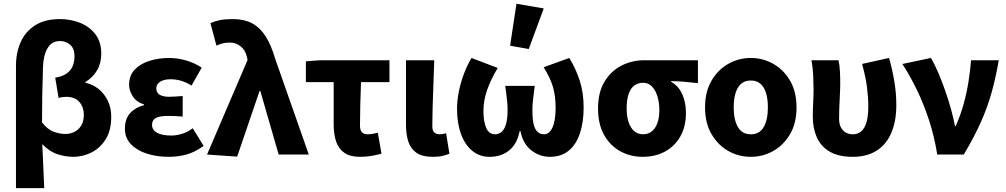

<svg xmlns="http://www.w3.org/2000/svg" viewBox="-20 -813 5291 1010"><path d="M64 176.7V-465.9Q64 -535.6 88.8 -591.4Q113.5 -647.2 164.9 -679.9Q216.2 -712.6 295.7 -712.6Q350.7 -712.6 400.2 -693.3Q449.7 -673.9 481.2 -633.6Q512.6 -593.3 512.6 -530.9Q512.6 -480.5 491.1 -443.7Q469.6 -406.8 429.4 -381.4V-377.4Q467.2 -369.8 497.9 -345.4Q528.6 -321.1 546.8 -283.6Q565.1 -246.1 565.1 -199.5Q565.1 -126.4 535.6 -79.7Q506 -33.1 460.3 -10.5Q414.6 12 366.3 12Q325.5 12 283 -1.6Q240.4 -15.1 202.4 -54.8Q205.2 4.1 207.7 61.6Q210.2 119.1 212.6 176.7ZM323.4 -108.3Q349.8 -108.3 371.9 -119.5Q394 -130.7 407.5 -153.1Q421 -175.6 421 -209.4Q421 -248.8 397.9 -276.2Q374.8 -303.6 328.1 -303.6Q305.9 -303.6 288.3 -297.6L270.4 -404.7Q308.5 -410.5 330.9 -426.6Q353.4 -442.8 362.6 -466Q371.9 -489.2 371.9 -516.9Q371.9 -557.9 349.1 -577.6Q326.2 -597.2 296 -597.2Q252.3 -597.2 230 -559.3Q207.7 -521.4 206 -456.8Q203.6 -384.2 202.3 -312.9Q201.1 -241.7 201.1 -169.1Q229.7 -131.9 262.3 -120.1Q294.9 -108.3 323.4 -108.3Z M867.8 12Q804.7 12 752.1 -4.9Q699.6 -21.9 668.3 -54.8Q637.1 -87.8 637.1 -135.8Q637.1 -188.4 664.9 -218.3Q692.6 -248.2 737.3 -259.8V-263.8Q697.5 -276.2 678.3 -306.5Q659.1 -336.7 659.1 -366.4Q659.1 -415.7 688.8 -446.8Q718.4 -477.9 766.5 -493Q814.5 -508 870.3 -508Q914.8 -508 959.9 -494.8Q1004.9 -481.6 1041 -457.2L987.4 -362.6Q962 -379.3 934.2 -387.7Q906.3 -396.1 878.1 -396.1Q842 -396.1 822.1 -382.9Q802.2 -369.8 802.2 -347.5Q802.2 -325 820.3 -314.4Q838.4 -303.8 870.9 -303.8Q887 -303.8 905.3 -305.3Q923.5 -306.8 941 -307.8V-199.7Q922.2 -201.7 902.2 -202.5Q882.2 -203.3 864.3 -203.3Q820.9 -203.3 800.3 -192.5Q779.8 -181.7 779.8 -156.3Q779.8 -129.6 805.8 -114.8Q831.8 -100 881.6 -100Q905.6 -100 935.2 -108.3Q964.8 -116.7 994 -138.4L1051.2 -45.3Q1003.5 -11.3 959.3 0.3Q915.2 12 867.8 12Z M1227.6 10.9 1069.1 0 1282.4 -497.6 1279.3 -512.1Q1270.7 -550.2 1245.6 -569.6Q1220.5 -589 1189.4 -589Q1166.5 -589 1150.9 -584.8Q1135.4 -580.6 1118.6 -573L1086.8 -691.6Q1111.2 -701.8 1136.6 -707.2Q1162 -712.6 1206.3 -712.6Q1263.7 -712.6 1305.3 -690.9Q1346.9 -669.2 1376.7 -622.9Q1406.4 -576.6 1427.6 -503.9L1604.4 0H1445.9L1349.4 -334.4H1345.4Z M1874.2 12Q1822 12 1791.8 -8.9Q1761.5 -29.7 1748.4 -68Q1735.3 -106.3 1735.3 -157.7V-380.8H1589V-490.5L1663.2 -496.1H2028.7V-380.8H1879Q1876.4 -316.7 1875.1 -256.4Q1873.7 -196 1873.7 -151.7Q1873.7 -126.7 1884.6 -116.7Q1895.4 -106.6 1912.5 -106.6Q1925.9 -106.6 1938.6 -108.7Q1951.2 -110.8 1967.6 -114.6L1986.8 -4.6Q1963.3 1.7 1934.9 6.9Q1906.5 12 1874.2 12Z M2257 12Q2202.1 12 2171.6 -8.6Q2141 -29.2 2128.4 -66.9Q2115.7 -104.7 2115.7 -155.2V-496.1H2264.3Q2262.7 -438.1 2260.1 -373.4Q2257.6 -308.7 2255.8 -249.7Q2254.1 -190.7 2254.1 -149.2Q2254.1 -125.5 2264.6 -116Q2275 -106.6 2295.3 -106.6Q2301.5 -106.6 2310.3 -108.1Q2319.2 -109.6 2326.6 -112.6L2344.1 -4.2Q2328.1 2.1 2308.3 7Q2288.6 12 2257 12Z M2555.5 12Q2503.4 12 2464.8 -19.2Q2426.3 -50.4 2405.3 -107.3Q2384.2 -164.2 2384.2 -241.3Q2384.2 -283.9 2393.8 -331.7Q2403.5 -379.6 2420.8 -425.6Q2438.2 -471.6 2460.4 -508.1L2598.2 -455.5Q2562.2 -395.9 2542.6 -340Q2523 -284.1 2523 -229.1Q2523 -173.7 2537.7 -140.2Q2552.4 -106.6 2583.9 -106.6Q2604.8 -106.6 2619.7 -120.3Q2634.7 -134 2642.4 -162.5Q2650.1 -191 2650.1 -233.1Q2650.1 -255.5 2648.4 -273.8Q2646.6 -292.1 2644.1 -312.5Q2641.5 -333 2637.9 -361.2H2792.9Q2789.4 -333 2786.8 -312.5Q2784.1 -292.1 2782.4 -273.8Q2780.6 -255.5 2780.6 -233.1Q2780.6 -186.1 2787.6 -158.4Q2794.6 -130.7 2808.4 -118.7Q2822.2 -106.6 2842.3 -106.6Q2870.2 -106.6 2886.5 -143Q2902.8 -179.3 2902.8 -246.6Q2902.8 -304.4 2889.7 -352.4Q2876.6 -400.3 2839.9 -459.2L2974.7 -508.1Q3008.8 -452.9 3029.5 -389.1Q3050.2 -325.3 3050.2 -248.3Q3050.2 -170 3030.6 -111.4Q3011.1 -52.8 2971.7 -20.4Q2932.4 12 2872.3 12Q2819 12 2775 -22.2Q2731 -56.5 2717.6 -123.6H2713.6Q2700.7 -56.5 2658.9 -22.2Q2617 12 2555.5 12ZM2761.5 -555.1 2663.3 -572.6 2696.8 -793.2 2840.3 -768.7Z M3361.2 12Q3296.5 12 3243 -17.3Q3189.5 -46.6 3157.7 -103.3Q3125.9 -159.9 3125.9 -242.2Q3125.9 -328.1 3160.6 -384.5Q3195.4 -441 3250.6 -468.6Q3305.9 -496.1 3368.1 -496.1H3651.4V-375.5Q3611.1 -380.1 3580.1 -382.9Q3549.2 -385.6 3510.5 -386.4V-382.4Q3548.3 -361.9 3568.3 -318.8Q3588.4 -275.7 3588.4 -219.2Q3588.4 -147.6 3559.2 -95.9Q3530.1 -44.2 3478.8 -16.1Q3427.5 12 3361.2 12ZM3362.8 -106.6Q3389.4 -106.6 3408.5 -121.7Q3427.5 -136.7 3438 -165.1Q3448.4 -193.5 3448.4 -234Q3448.4 -273.5 3438.4 -306.1Q3428.4 -338.7 3409.5 -358.1Q3390.6 -377.5 3363.2 -377.5Q3336.6 -377.5 3317.3 -363.7Q3298 -349.9 3287.3 -320Q3276.5 -290.2 3276.5 -242.2Q3276.5 -199.3 3287.2 -168.8Q3297.8 -138.4 3317 -122.5Q3336.3 -106.6 3362.8 -106.6Z M3929.5 12Q3866.4 12 3811.6 -18.6Q3756.9 -49.3 3722.9 -107.4Q3688.9 -165.4 3688.9 -247.9Q3688.9 -330.5 3722.9 -388.6Q3756.9 -446.7 3811.6 -477.4Q3866.4 -508.1 3929.5 -508.1Q3992.6 -508.1 4047.3 -477.4Q4102.1 -446.7 4136.1 -388.6Q4170.1 -330.5 4170.1 -247.9Q4170.1 -165.4 4136.1 -107.4Q4102.1 -49.3 4047.3 -18.6Q3992.6 12 3929.5 12ZM3929.5 -106.6Q3975.7 -106.6 3997.6 -145Q4019.4 -183.3 4019.4 -247.9Q4019.4 -291 4009.9 -323Q4000.3 -354.9 3980.3 -372.2Q3960.2 -389.5 3929.5 -389.5Q3898.7 -389.5 3878.7 -372.2Q3858.6 -354.9 3849.1 -323Q3839.5 -291 3839.5 -247.9Q3839.5 -183.3 3861.5 -145Q3883.4 -106.6 3929.5 -106.6Z M4465.8 12Q4391.9 12 4345.4 -14.9Q4298.8 -41.8 4277.2 -89.8Q4255.6 -137.9 4255.6 -199.6Q4255.6 -235.4 4257.6 -271.6Q4259.6 -307.7 4259.6 -343.5Q4259.6 -373.3 4257.9 -414.3Q4256.2 -455.2 4248.7 -496.1H4390.7Q4396.6 -471.1 4398.3 -439.9Q4400 -408.6 4400 -373.6Q4400 -342.8 4397 -289.8Q4394 -236.8 4394 -187.4Q4394 -160.9 4403.7 -142.8Q4413.3 -124.7 4429.5 -115.7Q4445.8 -106.6 4466.1 -106.6Q4492.5 -106.6 4510.6 -122.2Q4528.7 -137.8 4538.2 -170.1Q4547.6 -202.3 4547.6 -253.1Q4547.6 -301.1 4540.6 -355.5Q4533.6 -409.9 4514.8 -476.7L4656.9 -508.1Q4673.8 -448.7 4684.4 -385.5Q4695 -322.4 4695 -260.3Q4695 -176 4669 -114.7Q4643 -53.4 4591.7 -20.7Q4540.5 12 4465.8 12Z M4910.2 0Q4895.8 -91.9 4867.8 -178.4Q4839.8 -264.8 4803.2 -340.3Q4766.5 -415.8 4726.8 -476.4L4876.8 -508.1Q4896.7 -475 4916 -429.8Q4935.2 -384.6 4952.5 -335.1Q4969.9 -285.5 4983.1 -237.5Q4996.3 -189.5 5003.6 -149.8H5007.6Q5032.5 -206.1 5048.6 -264Q5064.7 -321.9 5074.2 -380.4Q5083.7 -439 5088.2 -496.1H5233.9Q5218.8 -408.4 5197.2 -329.8Q5175.6 -251.2 5140.1 -171.4Q5104.6 -91.7 5049.7 0Z"/></svg>

Font: Source Sans Variable
Style: Regular
Weight: 200
Designer: Paul D. Hunt
Foundry: Adobe Systems Incorporated
Version: Version 3.006;hotconv 1.0.111;makeotfexe 2.5.65597